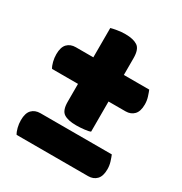

<svg xmlns="http://www.w3.org/2000/svg" viewBox="-149 -726 795 839"><g transform="rotate(30 248.5 -306.5)"><path d="M52 3Q45 -8 40.5 -26Q36 -44 36 -62Q36 -98 52 -114.5Q68 -131 95 -131H455Q460 -119 465.5 -101.5Q471 -84 471 -65Q471 -30 455 -13.5Q439 3 413 3ZM327 -172Q319 -168 297.5 -165.5Q276 -163 256 -163Q215 -163 194 -176.5Q173 -190 173 -234V-324H42Q35 -335 30.5 -353Q26 -371 26 -389Q26 -425 42 -441.5Q58 -458 85 -458H173V-606Q183 -609 203.5 -612.5Q224 -616 244 -616Q284 -616 305.5 -602Q327 -588 327 -543V-458H455Q460 -446 465.5 -428.5Q471 -411 471 -392Q471 -357 455 -340.5Q439 -324 413 -324H327Z"/></g></svg>

Font: Baloo Cyrillic
Style: Regular
Weight: 400
Designer: Ek Type, Denis Ignatov
Foundry: Ek Type
Version: Version 1.50 July 26, 2019